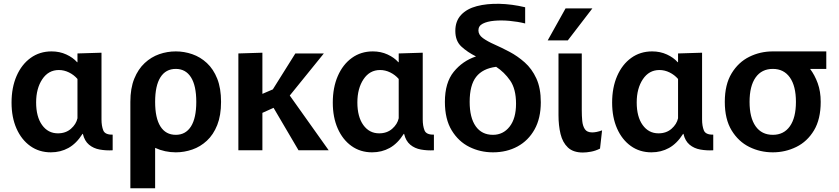

<svg xmlns="http://www.w3.org/2000/svg" viewBox="-20 -807 4506 1031"><path d="M253 11Q190 11 142.5 -23Q95 -57 68.5 -117Q42 -177 42 -256Q42 -337 69 -399Q96 -461 144.5 -496Q193 -531 257 -531Q300 -531 336 -514.5Q372 -498 394 -473H396V-520L525 -524V-166Q525 -131 534.5 -107Q544 -83 585 -84V0Q549 2 515.5 -4Q482 -10 458 -30Q434 -50 425 -88H423Q390 -36 347.5 -12.5Q305 11 253 11ZM291 -91Q333 -91 361 -115.5Q389 -140 396 -172V-383Q377 -405 350.5 -418Q324 -431 296 -431Q240 -431 207 -381.5Q174 -332 174 -257Q174 -180 206 -135.5Q238 -91 291 -91Z M680 204V-260Q680 -333 701 -384.5Q722 -436 757 -468.5Q792 -501 835 -516Q878 -531 924 -531Q969 -531 1012.5 -516Q1056 -501 1091 -468.5Q1126 -436 1146.5 -384.5Q1167 -333 1167 -260Q1167 -187 1146.5 -135.5Q1126 -84 1091 -51.5Q1056 -19 1012.5 -4Q969 11 924 11Q895 11 867 5Q839 -1 813 -13V204ZM924 -83Q977 -83 1005.5 -128Q1034 -173 1034 -260Q1034 -347 1005.5 -392Q977 -437 924 -437Q870 -437 841.5 -392Q813 -347 813 -260Q813 -173 841.5 -128Q870 -83 924 -83Z M1260 -520 1389 -524V-303L1445 -327L1566 -520H1719L1536 -294L1745 0H1583L1449 -228L1389 -201V0H1260Z M1978 11Q1915 11 1867.5 -23Q1820 -57 1793.5 -117Q1767 -177 1767 -256Q1767 -337 1794 -399Q1821 -461 1869.5 -496Q1918 -531 1982 -531Q2025 -531 2061 -514.5Q2097 -498 2119 -473H2121V-520L2250 -524V-166Q2250 -131 2259.5 -107Q2269 -83 2310 -84V0Q2274 2 2240.5 -4Q2207 -10 2183 -30Q2159 -50 2150 -88H2148Q2115 -36 2072.5 -12.5Q2030 11 1978 11ZM2016 -91Q2058 -91 2086 -115.5Q2114 -140 2121 -172V-383Q2102 -405 2075.5 -418Q2049 -431 2021 -431Q1965 -431 1932 -381.5Q1899 -332 1899 -257Q1899 -180 1931 -135.5Q1963 -91 2016 -91Z M2884 -258Q2884 -172 2850.5 -112Q2817 -52 2759 -20.5Q2701 11 2627 11Q2559 11 2500.5 -18Q2442 -47 2405.5 -107Q2369 -167 2369 -260Q2369 -363 2416.5 -421.5Q2464 -480 2536 -504Q2490 -527 2457.5 -557Q2425 -587 2425 -641Q2425 -694 2456 -727Q2487 -760 2540.5 -774Q2594 -788 2661.5 -786.5Q2729 -785 2800 -768V-681Q2760 -691 2716 -695Q2672 -699 2634 -695.5Q2596 -692 2572.5 -680Q2549 -668 2549 -644Q2549 -620 2573 -602.5Q2597 -585 2635.5 -568Q2674 -551 2716.5 -528.5Q2759 -506 2797.5 -472Q2836 -438 2860 -386Q2884 -334 2884 -258ZM2502 -260Q2502 -175 2534.5 -129Q2567 -83 2627 -83Q2682 -83 2716.5 -127Q2751 -171 2751 -250Q2751 -329 2719.5 -374.5Q2688 -420 2643 -449V-448Q2572 -439 2537 -394.5Q2502 -350 2502 -260Z M3202 -9Q3178 3 3153.5 7.5Q3129 12 3110 12Q3058 12 3029.5 -15Q3001 -42 2990 -87.5Q2979 -133 2979 -189V-520H3104V-215Q3104 -185 3106.5 -158Q3109 -131 3120.5 -113.5Q3132 -96 3160 -96Q3183 -96 3213 -107ZM2921 -590 3017 -762H3161L3029 -590Z M3478 11Q3415 11 3367.5 -23Q3320 -57 3293.5 -117Q3267 -177 3267 -256Q3267 -337 3294 -399Q3321 -461 3369.5 -496Q3418 -531 3482 -531Q3525 -531 3561 -514.5Q3597 -498 3619 -473H3621V-520L3750 -524V-166Q3750 -131 3759.5 -107Q3769 -83 3810 -84V0Q3774 2 3740.5 -4Q3707 -10 3683 -30Q3659 -50 3650 -88H3648Q3615 -36 3572.5 -12.5Q3530 11 3478 11ZM3516 -91Q3558 -91 3586 -115.5Q3614 -140 3621 -172V-383Q3602 -405 3575.5 -418Q3549 -431 3521 -431Q3465 -431 3432 -381.5Q3399 -332 3399 -257Q3399 -180 3431 -135.5Q3463 -91 3516 -91Z M4130 11Q4062 11 4003.5 -18Q3945 -47 3908.5 -107Q3872 -167 3872 -260Q3872 -353 3908.5 -413Q3945 -473 4003.5 -502Q4062 -531 4130 -531Q4130 -531 4130 -531H4417V-437H4330Q4355 -404 4371 -360Q4387 -316 4387 -260Q4387 -167 4351 -107Q4315 -47 4256 -18Q4197 11 4130 11ZM4130 -83Q4189 -83 4221.5 -129Q4254 -175 4254 -260Q4254 -345 4221.5 -391Q4189 -437 4130 -437Q4070 -437 4037.5 -391Q4005 -345 4005 -260Q4005 -175 4037.5 -129Q4070 -83 4130 -83Z"/></svg>

Font: Murecho Medium
Style: Regular
Weight: 500
Designer: Neil Summerour
Foundry: Positype
Version: Version 1.010; ttfautohint (v1.8.3)